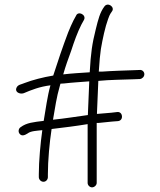

<svg xmlns="http://www.w3.org/2000/svg" viewBox="-20 -765 690 826"><path d="M167 17C177.6 17 186 7.6 186 -3V-16C186 -74.5 193.2 -152.8 202 -210C253.8 -216.2 306.7 -222.6 357 -231V22C357 31.7 365.9 41 376 41C386 41 396 31.7 396 22V-236H403C425 -238 444.7 -240 462 -242L488 -244C513.4 -247.2 508.7 -286.1 484 -283L458 -280C440.7 -278.7 421 -277 399 -275H397C398.3 -309.7 400.3 -357 403 -417C453.5 -422 507.5 -422.1 556 -424L582 -425C592.1 -426.3 601 -434.9 601 -446C601 -456.4 591.8 -465.3 581 -464L555 -463C510.7 -461.3 467.5 -460.4 420 -457H405C407.7 -500.3 410.7 -532.7 414 -554C421.5 -597.9 432.6 -649.5 445 -683C449 -694.3 452.3 -702 455 -706L461 -715C476.8 -734 444 -758 429 -737C409.7 -711.2 402.6 -681.5 392 -639C376.4 -576.7 370.8 -539.2 366 -454C327.1 -451.4 290.8 -449.5 252 -445C262.1 -480.3 273.3 -511.6 286 -546C299.6 -588.1 313.2 -625.5 330 -659L341 -679C353.7 -701.2 315.7 -720.1 307 -697L296 -677C288.7 -662.3 281 -645 273 -625C251.3 -567.8 228.4 -501 209 -440C164.1 -432.5 119.6 -420.9 86 -408C72.4 -401.8 58.4 -401.5 52 -389.5C40.9 -368.7 65.4 -358.5 82 -364C115 -378.1 150.5 -392.2 197 -398C183.7 -350.8 176.7 -295.9 168 -245C124.2 -239.7 94.5 -237.1 69 -218C60.7 -213.2 56.9 -200 63.5 -190.5C73.2 -176.5 88.2 -184.2 99 -191C112.4 -201.7 137.5 -202.3 162 -205C154.1 -149.7 147 -71.4 147 -16V-3C147 7.6 156.4 17 167 17ZM364 -415C361.3 -353.7 359.3 -305.3 358 -270C307.6 -263.3 258.1 -255 208 -250C216.4 -298.7 223.8 -349.9 237 -394C237.7 -398 238.7 -401.7 240 -405C245.3 -405.7 250.7 -406 256 -406C292.5 -410.3 328 -412 364 -415Z"/></svg>

Font: Just Breathe
Style: Regular
Weight: 400
Foundry: Cannot Into Space Fonts
Version: Version 0.72